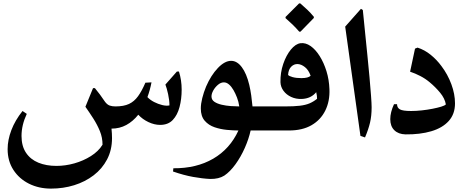

<svg xmlns="http://www.w3.org/2000/svg" viewBox="-20 -770 2750 1133"><path d="M281 343Q209 343 151 314Q93 285 59 232.5Q25 180 25 110Q25 56 47 -2Q69 -60 113 -115L138 -98Q107 -32 107 32Q107 92 133.5 131.5Q160 171 206.5 190Q253 209 313 209Q366 209 419 194Q472 179 516.5 151Q561 123 585 84Q585 42 569.5 4Q554 -34 531 -70Q508 -106 484 -140L529 -250H540Q570 -214 600 -169Q613 -152 627.5 -147Q642 -142 661 -142Q710 -142 741 -156.5Q772 -171 794.5 -202Q817 -233 838 -282L874 -284Q865 -237 850 -197Q866 -180 889.5 -168Q913 -156 937.5 -150Q962 -144 980 -148Q980 -178 972 -214.5Q964 -251 956 -271L1024 -348H1036Q1052 -297 1052 -241Q1052 -186 1039.5 -138.5Q1027 -91 999.5 -62Q972 -33 925 -33Q891 -33 856 -49.5Q821 -66 796 -93Q765 -54 725.5 -32.5Q686 -11 638 -11Q641 19 641 45Q641 115 612 170.5Q583 226 532.5 264.5Q482 303 417.5 323Q353 343 281 343Z M1536 -142Q1556 -142 1566 -122Q1576 -102 1576 -71Q1576 -40 1566 -20Q1556 0 1536 0H1459Q1448 50 1424.5 103Q1401 156 1369.5 199.5Q1338 243 1304 266Q1271 287 1220 286Q1175 284 1119.5 274Q1064 264 1001 242L1003 223Q1139 224 1238 166.5Q1337 109 1387 0Q1358 0 1320 -3.5Q1282 -7 1246.5 -19Q1211 -31 1188 -57.5Q1165 -84 1165 -130Q1165 -157 1173.5 -191Q1182 -225 1196 -259Q1225 -326 1265.5 -368.5Q1306 -411 1344 -411Q1379 -411 1407 -373.5Q1435 -336 1451 -269Q1458 -239 1462.5 -207Q1467 -175 1470 -142ZM1391 -142H1392Q1388 -170 1378.5 -194.5Q1369 -219 1358 -238Q1346 -259 1331.5 -271.5Q1317 -284 1301 -284Q1283 -284 1266 -269.5Q1249 -255 1238.5 -236Q1228 -217 1228 -201Q1228 -181 1245 -169.5Q1262 -158 1288 -152Q1314 -146 1342 -144Q1370 -142 1391 -142Z M1685 0H1535Q1507 0 1486.5 -19.5Q1466 -39 1466 -71Q1466 -103 1486.5 -122.5Q1507 -142 1535 -142H1661Q1715 -142 1749 -146Q1783 -150 1806.5 -160Q1830 -170 1851 -187Q1851 -195 1850 -204.5Q1849 -214 1846 -226Q1815 -188 1760 -186Q1726 -185 1698 -198Q1670 -211 1653 -234Q1636 -257 1635 -285Q1634 -342 1651.5 -393Q1669 -444 1696.5 -477.5Q1724 -511 1753 -515Q1783 -519 1812.5 -498.5Q1842 -478 1866.5 -439Q1891 -400 1906.5 -350Q1922 -300 1924 -244Q1927 -173 1899.5 -117.5Q1872 -62 1818 -31Q1764 0 1685 0ZM1813 -323Q1801 -357 1779.5 -374Q1758 -391 1737 -392Q1715 -393 1698.5 -376.5Q1682 -360 1680 -328Q1685 -321 1706.5 -315Q1728 -309 1758 -309Q1799 -309 1813 -323ZM1746 -583Q1727 -605 1707 -624.5Q1687 -644 1665 -663V-670L1745 -750H1752Q1773 -732 1793 -713Q1813 -694 1832 -671V-664L1753 -583Z M2121 -711Q2123 -692 2126.5 -657Q2130 -622 2135 -572Q2141 -511 2148 -443.5Q2155 -376 2160.5 -314Q2166 -252 2169.5 -205Q2173 -158 2173 -137Q2173 -86 2163.5 -46Q2154 -6 2134 41L2107 32L2017 -613L2110 -718Z M2400 -347 2429 -483 2444 -489Q2485 -476 2521 -447Q2557 -418 2585 -380Q2622 -331 2643.5 -273Q2665 -215 2665 -160Q2665 -97 2628 -56Q2591 -15 2525 4.5Q2459 24 2373 23Q2331 22 2307 -1.5Q2283 -25 2283 -67Q2283 -107 2305 -155H2323Q2323 -134 2340 -124.5Q2357 -115 2406 -115Q2435 -115 2468 -118.5Q2501 -122 2531.5 -128Q2562 -134 2583.5 -140.5Q2605 -147 2611 -154Q2605 -189 2577.5 -222.5Q2550 -256 2515 -285Q2490 -306 2460 -321.5Q2430 -337 2400 -347Z"/></svg>

Font: Bona Nova SC
Style: Bold
Weight: 700
Designer: Mateusz Machalski
Foundry: Capitalics
Version: Version 4.001; ttfautohint (v1.8.4.7-5d5b)